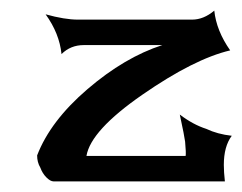

<svg xmlns="http://www.w3.org/2000/svg" viewBox="-20 -342 457 362"><path d="M81 0H404Q402 -18 402 -31Q402 -66 417 -86Q390 -89 369 -99Q344 -107 319 -126Q328 -84 329 -75Q331 -53 330 -48H143Q151 -96 248.5 -163.5Q346 -231 414 -247Q388 -284 384 -322Q364 -305 342 -305H127Q102 -305 66 -315Q92 -279 96 -240Q113 -257 138 -257H286Q215 -234 145 -174Q75 -114 50 -49Q50 -36 56 -26Q60 -15 67.5 -7.5Q75 0 81 0Z"/></svg>

Font: RIT Indira
Style: Bold
Weight: 700
Designer: Sudheer S
Version: 0.9